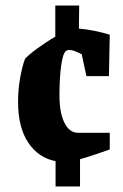

<svg xmlns="http://www.w3.org/2000/svg" viewBox="-20 -613 442 691"><path d="M180 58V-33Q118 -45 81.5 -100Q45 -155 45 -246Q45 -293 53 -335.5Q61 -378 70 -401Q82 -415 114 -438.5Q146 -462 179 -481V-593H265L264 -510Q290 -508 320 -502Q350 -496 375 -488L372 -339H291L274 -418Q264 -423 252 -428Q240 -433 229 -433Q221 -433 217 -429Q206 -420 200 -376Q194 -332 194 -269Q194 -207 212 -171Q230 -135 261 -135H375V-75Q358 -69 327 -58.5Q296 -48 268 -40V58Z"/></svg>

Font: Grenze Gotisch ExtraBold
Style: Regular
Weight: 800
Designer: Renata Polastri
Foundry: Omnibus-Type
Version: Version 1.001